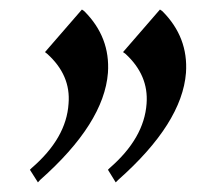

<svg xmlns="http://www.w3.org/2000/svg" viewBox="-20 -855 467 405"><path d="M157.9 -831.3Q212.8 -776.4 207.7 -701.5Q199.5 -594.9 64.6 -475.4L60 -470.3L43.1 -496.9L46.7 -500.5Q120 -563.6 124.6 -636.4Q129.7 -696.4 79.5 -741.5L74.9 -745.1L152.8 -834.9ZM322.6 -831.3Q377.4 -776.4 372.3 -701.5Q364.1 -594.9 229.2 -475.4L224.1 -470.3L207.7 -496.9L211.3 -500.5Q284.1 -563.6 289.2 -636.4Q293.8 -696.4 244.6 -741.5L239.5 -745.1L317.4 -834.9Z"/></svg>

Font: MM Jasmine
Style: Regular
Weight: 400
Designer: Khon Soe Zaw Thu
Version: Version 1.00 July 11, 2016, initial release